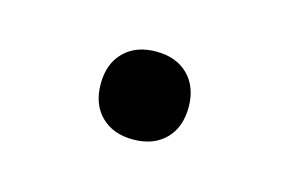

<svg xmlns="http://www.w3.org/2000/svg" viewBox="-33 -455 318 211"><g transform="rotate(15 126.0 -350.0)"><path d="M76 -350Q76 -373 89.5 -386.5Q103 -400 126 -400Q149 -400 162.5 -386.5Q176 -373 176 -350Q176 -327 162.5 -313.5Q149 -300 126 -300Q103 -300 89.5 -313.5Q76 -327 76 -350Z"/></g></svg>

Font: Nixie One
Style: Regular
Weight: 400
Designer: Jovanny Lemonad
Foundry: Jovanny Lemonad
Version: Version 1.000 2011 initial release